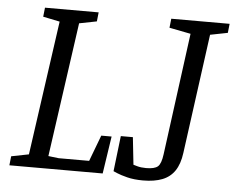

<svg xmlns="http://www.w3.org/2000/svg" viewBox="-49 -706 951 777"><g transform="rotate(5 426.5 -317.0)"><path d="M19 -37 90 -51 167 -597 99 -611 103 -648H321L317 -611L246 -597L169 -51L211 -46H335L375 -152H417L394 0H15ZM454 -157H503L515 -46Q515 -46 530.5 -41.5Q546 -37 567 -37Q601 -37 614.5 -48.5Q628 -60 633 -99L699 -594L612 -611L616 -648H853L849 -611L778 -597L712 -111Q706 -66 687.5 -38.5Q669 -11 637 1.5Q605 14 559 14Q522 14 494.5 7Q467 0 452 -6.5Q437 -13 437 -13Z"/></g></svg>

Font: Faustina VF Beta
Style: Italic
Weight: 400
Italic angle: -8°
Designer: Alfonso Garcia
Foundry: Omnibus-Type
Version: Version 1.006